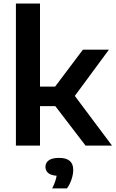

<svg xmlns="http://www.w3.org/2000/svg" viewBox="-20 -828 657 1092"><path d="M70.5 0V-808H207.5V-335.5H293.5L451.5 -545.5H599.5L405.5 -282.5L617 0H466.5L294.5 -224.5H207.5V0ZM277 243.5Q297.5 202 302 171.5Q268.5 169 253.5 155.5Q238.5 142 238.5 121Q238.5 97.5 257.5 83.8Q276.5 70 316.5 70Q396.5 70 396.5 138Q396.5 163 387 191.8Q377.5 220.5 361 243.5Z"/></svg>

Font: Encode Sans SemiExpanded SemiExpanded SemiBold
Style: Regular
Weight: 600
Width: 6
Designer: Multiple Designers
Foundry: Impallari Type
Version: Version 3.000; ttfautohint (v1.8.3) -l 8 -r 50 -G 200 -x 14 